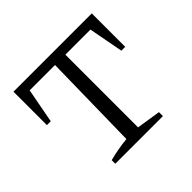

<svg xmlns="http://www.w3.org/2000/svg" viewBox="-156 -839 1023 1023"><g transform="rotate(-45 356.0 -327.5)"><path d="M651 -655V-403H622L585 -599H396V-51L532 -30V0H173V-27Q208 -36 241.5 -42Q275 -48 308 -51L318 -599H127L90 -403H61V-655Z"/></g></svg>

Font: Piazzolla Thin
Style: Regular
Weight: 400
Version: Version 2.001